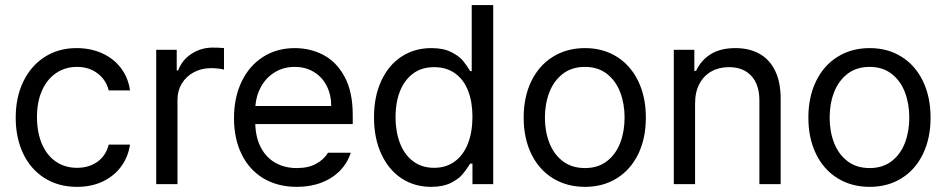

<svg xmlns="http://www.w3.org/2000/svg" viewBox="-20 -727 3737 758"><path d="M42 -262.7Q42 -342.8 72 -405Q102.1 -467.3 156.5 -502.2Q210.9 -537.1 282.2 -537.1Q338.4 -537.1 383.8 -516.4Q429.2 -495.6 457.8 -457.8Q486.3 -419.9 493.2 -370.1H409.2Q403.3 -395.5 386.7 -416.5Q370.1 -437.5 344 -450.2Q317.9 -462.9 284.2 -462.9Q237.3 -462.9 201.4 -438.5Q165.5 -414.1 145.8 -369.4Q126 -324.7 126 -265.6Q126 -204.6 145.3 -159.2Q164.6 -113.8 200.4 -89.1Q236.3 -64.5 284.2 -64.5Q331.5 -64.5 365 -88.6Q398.4 -112.8 409.2 -156.2H493.2Q486.3 -108.4 459 -70.6Q431.6 -32.7 386.7 -11Q341.8 10.7 284.2 10.7Q210.4 10.7 155.5 -24.2Q100.6 -59.1 71.3 -121.1Q42 -183.1 42 -262.7Z M596.7 -530.3H677.7V-449.2H683.6Q698.2 -489.7 735.8 -514.4Q773.4 -539.1 820.3 -539.1Q844.7 -539.1 864.3 -537.1V-452.1Q858.9 -454.1 843.5 -456.1Q828.1 -458 813.5 -458Q775.9 -458 745.6 -441.9Q715.3 -425.8 698 -397.5Q680.7 -369.1 680.7 -334V0H596.7Z M903.8 -260.7Q903.8 -341.8 933.8 -404.5Q963.9 -467.3 1018.3 -502.2Q1072.8 -537.1 1144 -537.1Q1204.1 -537.1 1255.9 -510.5Q1307.6 -483.9 1340.1 -424.6Q1372.6 -365.2 1372.6 -272.5V-237.3H987.8Q989.7 -182.1 1010.7 -143.1Q1031.7 -104 1068.1 -83.7Q1104.5 -63.5 1151.9 -63.5Q1196.8 -63.5 1227.8 -80.3Q1258.8 -97.2 1274.9 -124H1364.7Q1352.1 -84 1322.5 -53.5Q1293 -22.9 1249.3 -6.1Q1205.6 10.7 1151.9 10.7Q1076.2 10.7 1020 -22.9Q963.9 -56.6 933.8 -118.2Q903.8 -179.7 903.8 -260.7ZM1287.6 -308.6Q1287.6 -353 1269.8 -387.9Q1252 -422.9 1219.2 -442.9Q1186.5 -462.9 1144 -462.9Q1099.6 -462.9 1065.2 -441.9Q1030.8 -420.9 1011 -385.5Q991.2 -350.1 988.3 -308.6Z M1456.5 -263.7Q1456.5 -346.2 1485.4 -408.2Q1514.2 -470.2 1565.4 -503.7Q1616.7 -537.1 1683.1 -537.1Q1730 -537.1 1760.7 -521.7Q1791.5 -506.3 1806.2 -489Q1820.8 -471.7 1836.4 -446.3H1842.3V-707H1927.2V0H1845.2V-81.1H1836.4Q1819.8 -55.2 1804.9 -37.6Q1790 -20 1759.3 -4.6Q1728.5 10.7 1682.1 10.7Q1616.2 10.7 1565.2 -22.9Q1514.2 -56.6 1485.4 -118.9Q1456.5 -181.2 1456.5 -263.7ZM1845.2 -265.6Q1845.2 -324.7 1827.9 -368.9Q1810.5 -413.1 1776.4 -437.5Q1742.2 -461.9 1693.8 -461.9Q1644.5 -461.9 1610.4 -436.3Q1576.2 -410.6 1558.8 -366.2Q1541.5 -321.8 1541.5 -265.6Q1541.5 -208 1558.8 -162.4Q1576.2 -116.7 1610.6 -90.6Q1645 -64.5 1693.8 -64.5Q1741.2 -64.5 1775.4 -89.6Q1809.6 -114.7 1827.4 -160.4Q1845.2 -206.1 1845.2 -265.6Z M2047.4 -262.7Q2047.4 -344.2 2077.6 -406.5Q2107.9 -468.8 2162.8 -502.9Q2217.8 -537.1 2289.6 -537.1Q2360.8 -537.1 2415.3 -502.9Q2469.7 -468.8 2499.8 -406.5Q2529.8 -344.2 2529.8 -262.7Q2529.8 -181.2 2499.8 -119.1Q2469.7 -57.1 2415.3 -23.2Q2360.8 10.7 2289.6 10.7Q2217.8 10.7 2162.8 -23.2Q2107.9 -57.1 2077.6 -119.1Q2047.4 -181.2 2047.4 -262.7ZM2445.8 -262.7Q2445.8 -317.4 2428.5 -362.8Q2411.1 -408.2 2376 -435.5Q2340.8 -462.9 2289.6 -462.9Q2237.3 -462.9 2201.9 -435.5Q2166.5 -408.2 2148.9 -362.8Q2131.3 -317.4 2131.3 -262.7Q2131.3 -208 2148.9 -162.8Q2166.5 -117.7 2201.9 -90.6Q2237.3 -63.5 2289.6 -63.5Q2340.8 -63.5 2376 -90.6Q2411.1 -117.7 2428.5 -162.8Q2445.8 -208 2445.8 -262.7Z M2724.1 0H2640.1V-530.3H2721.2V-447.3H2728Q2748 -489.7 2786.4 -513.4Q2824.7 -537.1 2883.3 -537.1Q2938 -537.1 2978 -514.9Q3018.1 -492.7 3040 -447.8Q3062 -402.8 3062 -336.9V0H2978V-331.1Q2978 -392.6 2946.3 -427.2Q2914.6 -461.9 2857.9 -461.9Q2818.8 -461.9 2788.6 -445.1Q2758.3 -428.2 2741.2 -395.8Q2724.1 -363.3 2724.1 -318.4Z M3171.4 -262.7Q3171.4 -344.2 3201.7 -406.5Q3231.9 -468.8 3286.9 -502.9Q3341.8 -537.1 3413.6 -537.1Q3484.9 -537.1 3539.3 -502.9Q3593.8 -468.8 3623.8 -406.5Q3653.8 -344.2 3653.8 -262.7Q3653.8 -181.2 3623.8 -119.1Q3593.8 -57.1 3539.3 -23.2Q3484.9 10.7 3413.6 10.7Q3341.8 10.7 3286.9 -23.2Q3231.9 -57.1 3201.7 -119.1Q3171.4 -181.2 3171.4 -262.7ZM3569.8 -262.7Q3569.8 -317.4 3552.5 -362.8Q3535.2 -408.2 3500 -435.5Q3464.8 -462.9 3413.6 -462.9Q3361.3 -462.9 3325.9 -435.5Q3290.5 -408.2 3272.9 -362.8Q3255.4 -317.4 3255.4 -262.7Q3255.4 -208 3272.9 -162.8Q3290.5 -117.7 3325.9 -90.6Q3361.3 -63.5 3413.6 -63.5Q3464.8 -63.5 3500 -90.6Q3535.2 -117.7 3552.5 -162.8Q3569.8 -208 3569.8 -262.7Z"/></svg>

Font: Pretendard JP
Style: Regular
Weight: 400
Designer: Base glyphs from Inter by Rasmus Andersson; Hangeul glyphs from Noto Sans CJK(Source Han Sans) by Jang Soo-young and Kan
Foundry: Kil Hyung-jin
Version: Version 1.309